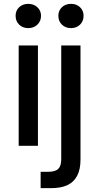

<svg xmlns="http://www.w3.org/2000/svg" viewBox="-20 -757 513 997"><path d="M77 0V-521H177V0ZM127 -611Q98 -611 79.5 -629Q61 -647 61 -675Q61 -702 79.5 -719.5Q98 -737 127 -737Q155 -737 174 -719.5Q193 -702 193 -675Q193 -647 174 -629Q155 -611 127 -611ZM191 220V135H231Q267 135 282.5 120Q298 105 298 70V-521H398V72Q398 124 380 157Q362 190 328.5 205Q295 220 246 220ZM349 -611Q320 -611 301.5 -629Q283 -647 283 -675Q283 -702 301.5 -719.5Q320 -737 349 -737Q377 -737 395.5 -719.5Q414 -702 414 -675Q414 -647 395.5 -629Q377 -611 349 -611Z"/></svg>

Font: DM Sans 10pt Medium
Style: Regular
Weight: 500
Version: Version 4.004;gftools[0.9.30]